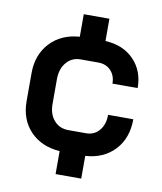

<svg xmlns="http://www.w3.org/2000/svg" viewBox="-81 -673 714 848"><g transform="rotate(10 276.0 -248.5)"><path d="M341 8V110H226V7Q143 1 93.5 -51Q44 -103 44 -185V-311Q44 -393 93.5 -446.5Q143 -500 226 -506V-607H341V-507Q421 -503 469 -453.5Q517 -404 517 -327H404Q404 -363 382.5 -385.5Q361 -408 326 -408H247Q208 -408 183.5 -379Q159 -350 159 -304V-192Q159 -147 183.5 -119Q208 -91 248 -91H327Q364 -91 386.5 -118Q409 -145 409 -188H522Q522 -103 472.5 -50Q423 3 341 8Z"/></g></svg>

Font: Bai Jamjuree SemiBold
Style: Regular
Weight: 600
Version: Version 1.000; ttfautohint (v1.6)